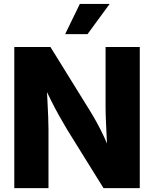

<svg xmlns="http://www.w3.org/2000/svg" viewBox="-20 -970 794 990"><path d="M53.7 0V-727.5H240.2L444.3 -397.9Q461.4 -370.6 479.7 -337.2Q498 -303.7 516.8 -263.7Q535.6 -223.6 553.7 -176.8L536.1 -161.1Q533.2 -199.7 530.8 -247.8Q528.3 -295.9 526.4 -341.1Q524.4 -386.2 524.4 -416V-727.5H700.7V0H513.7L326.2 -301.8Q305.2 -336.9 284.7 -373.5Q264.2 -410.2 242.4 -453.9Q220.7 -497.6 193.8 -552.7L218.3 -557.6Q221.7 -505.4 224.4 -456.3Q227.1 -407.2 228.5 -367.2Q230 -327.1 230 -302.2V0ZM315.9 -793.9 391.6 -949.7H545.4L431.2 -793.9Z"/></svg>

Font: Inter 20pt ExtraBold
Style: Regular
Weight: 800
Version: Version 4.001;git-66647c0bb